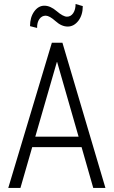

<svg xmlns="http://www.w3.org/2000/svg" viewBox="-20 -920 557 940"><path d="M152.8 -251H364.7L259.8 -616.2H258.3ZM379.4 -199.7H137.7L80.1 0H20.5L233.9 -710.9H285.6L496.1 0H436.5ZM204.1 -843.3Q184.6 -843.3 172.9 -826.7Q161.1 -810.1 161.6 -783.2L127 -792Q127 -835.4 147.5 -863.8Q168 -892.1 197.3 -892.1Q226.6 -892.1 257.8 -865.2Q289.1 -838.4 307.6 -838.4Q326.2 -837.9 338.4 -855.5Q350.1 -873 350.1 -900.4L385.3 -890.1Q385.3 -846.7 363.8 -818.4Q341.8 -790 311.5 -790Q281.2 -790 252 -816.4Q222.7 -842.8 204.1 -843.3Z"/></svg>

Font: RobotoCondensed-Light
Style: Light
Weight: 300
Designer: Google
Version: Version 1.200311; 2013